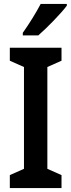

<svg xmlns="http://www.w3.org/2000/svg" viewBox="-20 -957 363 977"><path d="M320 -928V-937H187C164 -893 130 -838 96 -790V-777H175C220 -816 292 -890 320 -928ZM293 0V-66L221 -98V-616L293 -648V-714H30V-648L102 -616V-98L30 -66V0Z"/></svg>

Font: Noto Sans Gurmukhi UI Condensed SemiBold
Style: Regular
Weight: 600
Width: 3
Designer: Jelle Bosma - Monotype Design Team
Foundry: Monotype Imaging Inc.
Version: Version 2.004